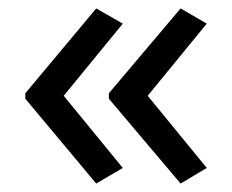

<svg xmlns="http://www.w3.org/2000/svg" viewBox="-20 -491 549 455"><path d="M40 -270 208 -471 271 -435 131 -264 271 -93 208 -56 40 -257ZM238 -270 408 -471 470 -435 330 -264 470 -93 408 -56 238 -257Z"/></svg>

Font: Noto Sans Pahawh Hmong
Style: Regular
Weight: 400
Designer: Monotype Design Team
Foundry: Monotype Imaging Inc.
Version: Version 2.001; ttfautohint (v1.8.4.7-5d5b)